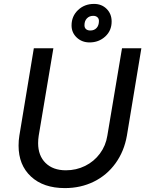

<svg xmlns="http://www.w3.org/2000/svg" viewBox="-20 -947 746 982"><path d="M75 -202Q75 -229 79 -253L153 -700H253L178 -253Q175 -234 175 -215Q175 -151 213 -113.5Q251 -76 317 -76Q370 -76 415.5 -98.5Q461 -121 491 -161.5Q521 -202 529 -253L604 -700H703L629 -253Q615 -173 571 -112Q527 -51 460 -18Q393 15 312 15Q202 15 138.5 -44Q75 -103 75 -202ZM346 -817Q346 -864 379 -895.5Q412 -927 461 -927Q500 -927 525.5 -901.5Q551 -876 551 -837Q551 -790 518 -760Q485 -730 438 -730Q399 -730 372.5 -755Q346 -780 346 -817ZM442 -791Q462 -791 474 -804Q486 -817 486 -840Q486 -852 478 -859Q470 -866 457 -866Q437 -866 424.5 -853Q412 -840 412 -818Q412 -805 420 -798Q428 -791 442 -791Z"/></svg>

Font: Oak Sans Medium
Style: Italic
Weight: 500
Italic angle: -9.49998°
Foundry: Erik Kennedy, Walven
Version: Version 1.000